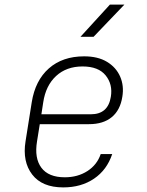

<svg xmlns="http://www.w3.org/2000/svg" viewBox="-20 -805 640 835"><path d="M255 10Q163 10 120 -46Q77 -102 91 -190L118 -360Q133 -455 192.5 -507.5Q252 -560 346 -560Q406 -560 445.5 -536Q485 -512 502.5 -472Q520 -432 512 -384Q503 -326 466 -295.5Q429 -265 367 -265H153L141 -190Q129 -117 160 -75.5Q191 -34 262 -34Q318 -34 360 -61Q402 -88 418 -135H468Q445 -66 389 -28Q333 10 255 10ZM160 -308H375Q450 -308 462 -384Q471 -438 439.5 -477Q408 -516 339 -516Q269 -516 224 -474.5Q179 -433 168 -360ZM330 -645 458 -785H521L387 -645Z"/></svg>

Font: JetBrains Mono Thin
Style: Italic
Weight: 100
Italic angle: -9°
Monospace: yes
Designer: Philipp Nurullin, Konstantin Bulenkov
Foundry: JetBrains
Version: Version 2.305; ttfautohint (v1.8.4.7-5d5b)